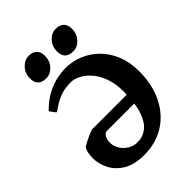

<svg xmlns="http://www.w3.org/2000/svg" viewBox="-239 -930 1055 1055"><g transform="rotate(-45 288.5 -402.5)"><path d="M552.7 -331.1Q552.7 -228.5 514.6 -150.6Q476.6 -72.8 407.7 -29.1Q338.9 14.6 246.6 14.6Q170.9 14.6 124 -14.2Q77.1 -43 55.7 -86.4Q34.2 -129.9 34.2 -172.9Q34.2 -189.9 37.4 -210Q40.5 -230 51.3 -245.1Q66.4 -254.4 86.7 -264.4Q106.9 -274.4 123.5 -281.2Q140.1 -288.1 144.5 -288.1H444.3V-224.6H195.3Q181.6 -224.6 171.4 -208.7Q161.1 -192.9 161.1 -165.5Q161.1 -140.1 175.8 -116Q190.4 -91.8 215.6 -76.4Q240.7 -61 273.4 -61Q311 -61 342.8 -84.7Q374.5 -108.4 394 -163.6Q413.6 -218.8 413.6 -313Q413.6 -374 397 -419.4Q380.4 -464.8 354.2 -494.6Q328.1 -524.4 298.6 -539.3Q269 -554.2 243.2 -554.2Q218.8 -554.2 194.6 -550Q170.4 -545.9 141.4 -532.5Q112.3 -519 73.2 -491.2Q70.3 -493.2 64 -501.2Q57.6 -509.3 52.2 -517.3Q46.9 -525.4 45.9 -527.8Q89.8 -571.8 132.3 -593.5Q174.8 -615.2 211.9 -622.6Q249 -629.9 277.3 -629.9Q330.6 -629.9 379.9 -609.9Q429.2 -589.8 468.3 -551.3Q507.3 -512.7 530 -457.3Q552.7 -401.9 552.7 -331.1ZM246.6 -756.8Q246.6 -718.3 221.9 -691.2Q197.3 -664.1 163.6 -664.1Q100.1 -664.1 100.1 -727.5Q100.1 -766.6 125.5 -793.5Q150.9 -820.3 183.1 -820.3Q212.4 -820.3 229.5 -804.4Q246.6 -788.6 246.6 -756.8ZM456.5 -756.8Q456.5 -718.3 431.9 -691.2Q407.2 -664.1 373.5 -664.1Q310.1 -664.1 310.1 -727.5Q310.1 -766.6 335.4 -793.5Q360.8 -820.3 393.1 -820.3Q422.4 -820.3 439.5 -804.4Q456.5 -788.6 456.5 -756.8Z"/></g></svg>

Font: Gentium Book Plus
Style: Bold
Weight: 700
Designer: Victor Gaultney, Annie Olsen, Iska Routamaa, Becca Hirsbrunner
Foundry: SIL International
Version: Version 6.101